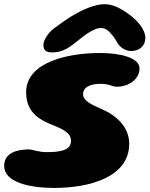

<svg xmlns="http://www.w3.org/2000/svg" viewBox="-30 -878 718 922"><path d="M220.5 -626.5C246.5 -626.5 265 -630.5 292.5 -645.5C310 -656 328 -669.5 345 -683.5C380.5 -713.5 425 -743.5 452.5 -743.5C477 -743.5 491.5 -732 512.5 -705C520.5 -695.5 528 -682.5 535.5 -669C551 -646.5 575.5 -633 600.5 -633C640 -633 668 -658.5 668 -695.5C668 -738.5 625.5 -784.5 585.5 -812C552 -837 511 -858 473.5 -858C429.5 -858 372 -836.5 304.5 -794.5C280 -779 258.5 -763 230.5 -742.5C203 -723 178.5 -686 178.5 -663C178.5 -635 192 -626.5 220.5 -626.5ZM229.5 24.5C400.5 24.5 590.5 -27.5 590.5 -187.5C590.5 -269 528 -324.5 457.5 -354.5C406.5 -376.5 369 -395 369 -425.5C369 -464 411.5 -475.5 454 -475.5C494 -475.5 510 -461.5 531 -461.5C587 -461.5 640 -497 640 -549.5C640 -601 547 -623.5 450 -623.5C305.5 -623.5 95.5 -584 95.5 -434.5C95.5 -332 168 -299.5 229 -275C286 -252.5 311 -233 311 -202C311 -153.5 254 -147.5 191.5 -147.5C155.5 -147.5 123.5 -160.5 110 -160.5C55 -160.5 -10 -146 -10 -81C-10 -3.5 110 24.5 229.5 24.5Z"/></svg>

Font: Gluten
Style: Bold Italic
Weight: 700
Italic angle: -13°
Designer: Tyler Finck
Foundry: Etcetera Type Company
Version: Version 0.920